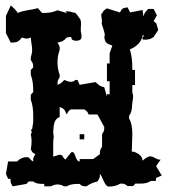

<svg xmlns="http://www.w3.org/2000/svg" viewBox="-20 -707 660 711"><path d="M279 -596C279 -604 280 -612 280 -619C280 -627 279 -635 274 -640C268 -647 263 -661 251 -661H249C242 -664 235 -665 230 -665C214 -665 230 -661 227 -659L193 -669C173 -660 158 -659 136 -659L120 -677C95 -669 69 -670 46 -659C38 -671 30 -678 20 -687L2 -648V-584L20 -549C42 -550 48 -551 61 -568C70 -565 75 -564 79 -564C82 -564 86 -565 94 -568C95 -551 99 -537 99 -522C99 -513 97 -505 94 -494V-485C102 -471 103 -473 103 -457L94 -448V-430C102 -408 103 -390 103 -366L94 -356V-338C101 -319 103 -299 103 -279V-255L99 -229C88 -225 104 -221 94 -210C96 -200 97 -192 97 -184C97 -175 96 -165 94 -154C102 -139 101 -142 111 -136C103 -122 103 -125 103 -109C86 -118 93 -125 78 -125C67 -125 55 -121 43 -109H10L2 -63L10 -45H19C19 -29 19 -31 27 -17L78 -26L86 -35H103C115 -26 127 -26 144 -26V-17H168C178 -22 186 -24 193 -24C200 -24 208 -22 218 -17H227C244 -26 256 -26 275 -26C283 -17 286 -18 300 -17C315 -27 324 -31 341 -35C349 -49 350 -47 350 -63C359 -56 367 -16 383 -16C399 -16 415 -20 425 -27C442 -27 439 -27 453 -18H473L481 -27H499C514 -27 527 -29 539 -37H557L558 -48L579 -57L558 -92L575 -116H571C558 -116 550 -128 537 -128C530 -128 521 -124 508 -112C507 -130 493 -138 477 -145H468C468 -163 470 -187 470 -210C470 -233 467 -254 458 -268V-278C465 -287 469 -301 469 -315C469 -325 473 -340 473 -351C473 -356 472 -360 470 -363V-392H480V-448H470C470 -475 469 -498 461 -524C483 -533 505 -551 508 -576C525 -576 497 -569 511 -560C530 -560 536 -561 549 -570L566 -596L559 -620L549 -629L561 -650L549 -674H529C518 -663 515 -659 511 -646L508 -670L462 -661L452 -680C433 -676 433 -677 424 -661L376 -676C361 -666 364 -668 358 -657H357C355 -657 355 -655 355 -652C355 -645 358 -631 358 -626C358 -625 358 -624 357 -624C357 -624 356 -624 356 -623C356 -617 368 -589 368 -577C368 -574 368 -573 366 -572C369 -547 374 -547 396 -538L386 -510V-472H376V-406H386V-358H376V-349L366 -384C349 -388 347 -391 334 -403L275 -393L267 -411H260C252 -405 247 -404 242 -404C236 -404 229 -406 218 -411C208 -400 204 -397 193 -393C193 -409 193 -407 201 -421V-430C195 -446 193 -460 193 -476C193 -492 195 -506 201 -522C201 -538 201 -535 193 -549C210 -553 216 -555 227 -568C230 -569 234 -570 241 -570C249 -570 238 -561 255 -557C257 -557 258 -556 260 -556C278 -556 282 -563 282 -572C282 -580 279 -589 279 -596ZM275 -191V-210H292V-191ZM14 -635 22 -643ZM222 -116C210 -125 215 -134 200 -134L177 -127V-183L179 -200L177 -218C179 -244 179 -265 201 -274V-311C218 -304 219 -302 227 -283C235 -298 233 -296 243 -302H292C305 -293 303 -294 308 -283H341L366 -237C366 -221 366 -224 358 -210V-164C350 -150 350 -152 350 -136L325 -118H275V-109C259 -109 260 -144 248 -144C247 -144 245 -144 244 -143Z"/></svg>

Font: GNUTypewriter
Style: Standard
Weight: 400
Version: Version 001.000